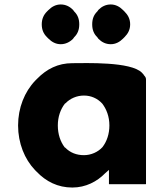

<svg xmlns="http://www.w3.org/2000/svg" viewBox="-20 -818 733 860"><path d="M190 -766C175 -751 167 -732 167 -709C167 -685 175 -667 190 -652L197 -645C212 -630 230 -620 252 -620C273 -620 292 -629 307 -644L312 -651L313 -652C328 -667 335 -685 335 -709C335 -733 328 -751 313 -766L312 -767L307 -774C292 -789 274 -798 252 -798C230 -798 212 -788 197 -773ZM416 -767 415 -766C400 -751 393 -733 393 -709C393 -685 400 -667 415 -652L416 -651L421 -644C436 -629 454 -620 476 -620C498 -620 516 -630 531 -645L538 -652C553 -667 563 -685 563 -709C563 -733 553 -751 538 -766L531 -773C516 -788 498 -798 476 -798C454 -798 436 -789 421 -774ZM624 -483 616 -492C567 -543 362 -535 304 -535C240 -535 189 -509 146 -465L138 -457C90 -407 61 -335 61 -256C61 -177 90 -105 137 -56L144 -49C186 -5 239 22 304 22C364 22 415 -5 451 -42L468 -57V6L469 7H633L634 6V-462C634 -471 630 -475 624 -482ZM272 -355H273C294 -377 324 -390 356 -390C387 -390 416 -378 438 -354C457 -329 470 -296 470 -256C470 -219 459 -185 439 -159C419 -137 388 -123 356 -123C323 -123 294 -134 272 -157H271L269 -159C251 -183 239 -216 239 -256C239 -295 251 -328 270 -353ZM307 -645 306 -644H307ZM306 -774 307 -773V-774ZM422 -644 421 -645V-644ZM616 -488V-487Z"/></svg>

Font: Hussar Woodtype
Style: SeBd
Weight: 900
Foundry: Cannot Into Space Fonts
Version: Version 1.07